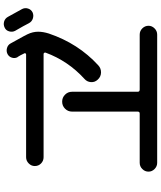

<svg xmlns="http://www.w3.org/2000/svg" viewBox="64 -930 871 1040"><g transform="rotate(-90 500.0 -410.5)"><path d="M870.1 -821.3Q885.7 -829.1 902.8 -824.2Q919.9 -819.3 928.7 -802.7Q957 -752.9 970.7 -726.6Q978.5 -710.9 973.1 -694.3Q967.8 -677.7 952.1 -669.9Q936.5 -663.1 919.4 -668.5Q902.3 -673.8 893.6 -690.4Q880.9 -715.8 852.5 -764.6Q844.7 -779.3 849.6 -796.9Q854.5 -814.5 870.1 -821.3ZM137.7 4.9Q118.2 4.9 104 -9.3Q89.8 -23.4 89.8 -42Q89.8 -61.5 104 -75.7Q118.2 -89.8 137.7 -89.8H404.3Q415 -89.8 415 -100.6V-456.1Q415 -478.5 430.7 -494.1Q446.3 -509.8 468.8 -509.8Q491.2 -509.8 506.8 -494.1Q522.5 -478.5 522.5 -456.1V-100.6Q522.5 -89.8 534.2 -89.8H832Q851.6 -89.8 865.7 -75.7Q879.9 -61.5 879.9 -42Q879.9 -23.4 865.7 -9.3Q851.6 4.9 832 4.9ZM591.8 -388.7Q689.5 -477.5 734.4 -599.6Q735.4 -603.5 733.4 -606.9Q731.4 -610.4 726.6 -610.4H168Q148.4 -610.4 134.3 -624Q120.1 -637.7 120.1 -658.2Q120.1 -676.8 134.3 -690.9Q148.4 -705.1 168 -705.1H724.6Q728.5 -705.1 730.5 -708.5Q732.4 -711.9 730.5 -714.8Q718.8 -739.3 710.9 -751H710Q702.1 -765.6 707 -781.7Q711.9 -797.9 726.6 -805.7Q742.2 -813.5 759.3 -808.6Q776.4 -803.7 784.2 -789.1Q819.3 -725.6 825.2 -714.8Q825.2 -713.9 826.2 -711.9Q828.1 -710 830.1 -705.1Q832 -700.2 834 -697.3Q847.7 -668.9 847.7 -639.6Q847.7 -613.3 837.9 -582Q784.2 -422.9 666 -314.5Q649.4 -298.8 626.5 -299.3Q603.5 -299.8 587.9 -317.4Q573.2 -333 574.7 -354Q576.2 -375 591.8 -388.7Z"/></g></svg>

Font: Rounded-X Mgen+ 1mn medium
Style: Regular
Weight: 500
Designer: [Source Han Sans]
Ryoko NISHIZUKA  (kana & ideographs); Paul D. Hunt (Latin, Greek & Cyrillic); Wenlong ZHANG  (bopomofo
Version: Version 1.059.20150602